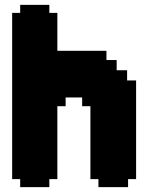

<svg xmlns="http://www.w3.org/2000/svg" viewBox="-20 -770 610 790"><path d="M507 -33V0H385V-33H352V-333H318V-369H250V-333H216V-33H183V0H63V-33H30V-717H63V-750H183V-717H216V-561H418V-523H460V-481H503V-439H540V-33Z"/></svg>

Font: DNF Bit Bit TTF
Style: Regular
Weight: 400
Designer: Kim So-Yeon
Foundry: NEOPLE Inc.
Version: Version 1.000;September 28, 2022;FontCreator 14.0.0.2872 64-